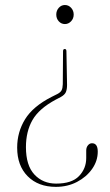

<svg xmlns="http://www.w3.org/2000/svg" viewBox="-20 -599 438 766"><path d="M247.5 -260Q247.5 -242.5 242.8 -231.5Q238 -220.5 222.5 -212L201.5 -201Q135.5 -165.5 109.5 -120Q83.5 -74.5 83.5 -12Q83.5 61 117.2 97.2Q151 133.5 204 133.5Q266.5 133.5 295.2 103.5Q324 73.5 324 31.5V1.5Q324 -11 330.8 -19.2Q337.5 -27.5 347 -27.5Q370 -27.5 370 6Q370 43 347.5 75Q325 107 287.2 126.8Q249.5 146.5 203 146.5Q132.5 146.5 90.5 104.2Q48.5 62 48.5 -10Q48.5 -72 80 -123.2Q111.5 -174.5 186 -212.5L209 -224Q221.5 -230.5 225.8 -239Q230 -247.5 230.5 -263L231.5 -395Q231.5 -403.5 238.5 -403.5Q245 -403.5 245 -394.5ZM239 -579Q253.5 -579 263.8 -567.8Q274 -556.5 274 -541Q274 -525 263.5 -514Q253 -503 239 -503Q224.5 -503 214.5 -514Q204.5 -525 204.5 -541Q204.5 -556.5 214.5 -567.8Q224.5 -579 239 -579Z"/></svg>

Font: Fraunces 72pt Thin
Style: Regular
Weight: 100
Version: Version 1.000;[b76b70a41]